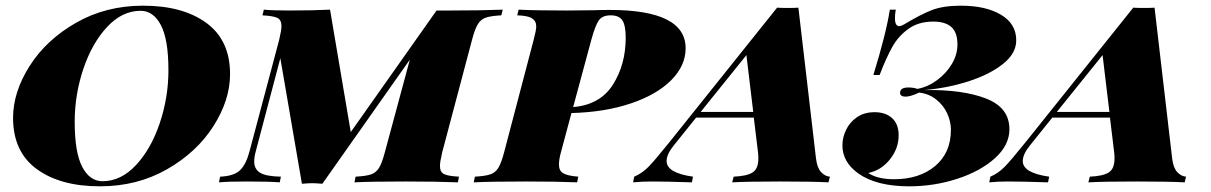

<svg xmlns="http://www.w3.org/2000/svg" viewBox="-20 -642 4263 676"><path d="M26 -227Q26 -318 84.5 -410Q143 -502 248 -562Q353 -622 484 -622Q624 -622 707 -561Q790 -500 790 -381Q790 -290 731.5 -198Q673 -106 568 -46Q463 14 332 14Q192 14 109 -47Q26 -108 26 -227ZM243 -213Q243 -105 269.5 -54.5Q296 -4 341 -4Q406 -4 459 -61Q512 -118 542.5 -208.5Q573 -299 573 -395Q573 -503 546.5 -553.5Q520 -604 475 -604Q410 -604 357 -547Q304 -490 273.5 -399.5Q243 -309 243 -213Z M1750 -608 1745 -588Q1708 -586 1690.5 -580Q1673 -574 1662.5 -557Q1652 -540 1642 -502L1537 -106Q1529 -72 1529 -58Q1529 -36 1543.5 -29Q1558 -22 1596 -20L1592 0Q1519 -3 1408 -3Q1285 -3 1228 0L1232 -20Q1269 -22 1286.5 -28Q1304 -34 1314.5 -51Q1325 -68 1335 -106L1423 -432L1115 5Q1091 3 1079 3Q1067 3 1043 5L967 -437L881 -111Q875 -90 875 -73Q875 -47 895.5 -34Q916 -21 969 -20L965 0Q929 -3 846 -3Q784 -3 751 0L755 -20Q804 -22 825.5 -43Q847 -64 859 -111L963 -502Q971 -536 971 -550Q971 -572 956.5 -579Q942 -586 904 -588L909 -608Q941 -605 998 -605Q1081 -605 1142 -608L1215 -177L1517 -605H1565Q1675 -605 1750 -608Z M1955 -106Q1948 -81 1948 -62Q1948 -41 1963 -32Q1978 -23 2016 -20L2012 0Q1943 -3 1834 -3Q1708 -3 1648 0L1652 -20Q1688 -22 1706 -28Q1724 -34 1734.5 -51Q1745 -68 1755 -106L1859 -502Q1868 -536 1868 -549Q1868 -568 1853 -577.5Q1838 -587 1801 -588L1806 -608Q1864 -605 1976 -605L2074 -606Q2094 -607 2127 -607Q2394 -607 2394 -472Q2394 -411 2343.5 -360Q2293 -309 2201.5 -278Q2110 -247 1992 -244ZM2062 -502 1998 -265Q2093 -273 2138 -344Q2183 -415 2183 -509Q2183 -552 2171.5 -570Q2160 -588 2130 -588Q2101 -588 2088.5 -570.5Q2076 -553 2062 -502Z M2902 -20 2897 0Q2839 -3 2728 -3Q2612 -3 2558 0L2563 -20Q2610 -22 2630 -35Q2650 -48 2650 -84Q2650 -97 2649 -104L2634 -228H2431L2353 -131Q2327 -99 2327 -75Q2327 -33 2420 -20L2416 0Q2327 -3 2274 -3Q2240 -3 2209 0L2213 -20Q2241 -32 2263.5 -55Q2286 -78 2335 -139L2716 -615Q2729 -614 2754 -614Q2779 -614 2791 -615L2853 -84Q2857 -51 2871 -36Q2885 -21 2902 -20ZM2632 -248 2608 -448 2447 -248Z M3328 -185Q3328 -214 3315 -242.5Q3302 -271 3276.5 -291.5Q3251 -312 3216 -316Q3182 -300 3165 -302Q3158 -302 3153.5 -305.5Q3149 -309 3149 -315Q3149 -334 3178 -334Q3197 -334 3210 -329Q3247 -336 3279.5 -360Q3312 -384 3331.5 -417Q3351 -450 3351 -485Q3351 -528 3329.5 -547Q3308 -566 3266 -566Q3214 -566 3178.5 -540.5Q3143 -515 3121.5 -476.5Q3100 -438 3077 -378H3055Q3100 -524 3113 -608H3134Q3131 -595 3131 -578Q3131 -550 3146 -550Q3153 -550 3163 -556Q3221 -591 3261 -606.5Q3301 -622 3363 -622Q3451 -622 3504.5 -590Q3558 -558 3558 -500Q3558 -454 3511.5 -417Q3465 -380 3391 -356Q3317 -332 3235 -325Q3370 -327 3452 -295Q3534 -263 3534 -187Q3534 -131 3483 -85Q3432 -39 3350.5 -12.5Q3269 14 3181 14Q3065 14 3001 -32Q2946 -72 2946 -130Q2946 -158 2959 -185Q2972 -212 2997.5 -229.5Q3023 -247 3059 -247Q3098 -247 3121 -226Q3144 -205 3144 -166Q3144 -119 3113 -80.5Q3082 -42 3037 -33Q3069 -11 3128 -11Q3217 -11 3272.5 -57.5Q3328 -104 3328 -185Z M4156 -20 4151 0Q4093 -3 3982 -3Q3866 -3 3812 0L3817 -20Q3864 -22 3884 -35Q3904 -48 3904 -84Q3904 -97 3903 -104L3888 -228H3685L3607 -131Q3581 -99 3581 -75Q3581 -33 3674 -20L3670 0Q3581 -3 3528 -3Q3494 -3 3463 0L3467 -20Q3495 -32 3517.5 -55Q3540 -78 3589 -139L3970 -615Q3983 -614 4008 -614Q4033 -614 4045 -615L4107 -84Q4111 -51 4125 -36Q4139 -21 4156 -20ZM3886 -248 3862 -448 3701 -248Z"/></svg>

Font: Playfair Display SC Black
Style: Italic
Weight: 900
Italic angle: -14°
Designer: Claus Eggers Sørensen
Foundry: Claus Eggers Sørensen
Version: Version 1.200; ttfautohint (v1.6)